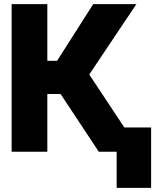

<svg xmlns="http://www.w3.org/2000/svg" viewBox="-20 -731 776 925"><path d="M36 0H208V-278H272L456 0H542V174H708V-117H579L410 -372L637 -711H429L255 -438H208V-711H36Z"/></svg>

Font: Asimov Pro
Style: Ult
Weight: 900
Designer: Google
Version: Version 2.000980; 2014